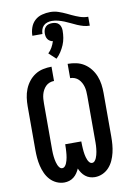

<svg xmlns="http://www.w3.org/2000/svg" viewBox="-106 -1050 761 1126"><g transform="rotate(-10 275.0 -487.5)"><path d="M184 12Q160 12 138 2Q116 -8 100 -25.5Q84 -43 74 -65Q64 -87 58.5 -110.5Q53 -134 51 -157.5Q49 -181 49 -205V-465Q49 -491 52.5 -516.5Q56 -542 65.5 -566Q75 -590 91 -610.5Q107 -631 128.5 -645Q150 -659 175.5 -664.5Q201 -670 227 -670V-585Q213 -585 200 -580Q187 -575 177.5 -565.5Q168 -556 161.5 -544Q155 -532 151.5 -519Q148 -506 147 -492.5Q146 -479 146 -465V-205Q146 -196 146 -186.5Q146 -177 146.5 -168Q147 -159 148 -150Q149 -141 150.5 -132Q152 -123 154.5 -114Q157 -105 160.5 -96.5Q164 -88 170.5 -80.5Q177 -73 186 -73Q195 -73 201.5 -80Q208 -87 211.5 -95.5Q215 -104 217.5 -112.5Q220 -121 221.5 -130Q223 -139 224 -147.5Q225 -156 225.5 -165Q226 -174 226.5 -183Q227 -192 227 -201V-208H323V-201Q323 -192 323.5 -183Q324 -174 324.5 -165Q325 -156 326 -147.5Q327 -139 328.5 -130Q330 -121 332.5 -112.5Q335 -104 338.5 -95.5Q342 -87 348.5 -80Q355 -73 364 -73Q373 -73 379.5 -80.5Q386 -88 389.5 -96.5Q393 -105 395.5 -114Q398 -123 399.5 -132Q401 -141 402 -150Q403 -159 403.5 -168Q404 -177 404 -186.5Q404 -196 404 -205V-465Q404 -479 403 -492.5Q402 -506 398.5 -519Q395 -532 388.5 -544Q382 -556 372.5 -565.5Q363 -575 350 -580Q337 -585 323 -585V-670Q349 -670 374.5 -664.5Q400 -659 421.5 -645Q443 -631 459 -610.5Q475 -590 484.5 -566Q494 -542 497.5 -516.5Q501 -491 501 -465V-205Q501 -181 499 -157.5Q497 -134 491.5 -110.5Q486 -87 476 -65Q466 -43 450 -25.5Q434 -8 412 2Q390 12 366 12Q351 12 336.5 7.5Q322 3 310 -6.5Q298 -16 289.5 -28.5Q281 -41 275 -55Q269 -41 260.5 -28.5Q252 -16 240 -6.5Q228 3 213.5 7.5Q199 12 184 12ZM208 -868H148Q148 -893 156.5 -917Q165 -941 183 -957.5Q201 -974 225.5 -980.5Q250 -987 275 -987Q300 -987 323.5 -979Q347 -971 370 -960L395 -948Q418 -937 441.5 -929Q465 -921 490 -921V-868Q471 -868 453 -873Q435 -878 417.5 -885.5Q400 -893 383 -901.5Q366 -910 348.5 -917Q331 -924 312.5 -929Q294 -934 275 -934Q262 -934 248.5 -930Q235 -926 225.5 -916.5Q216 -907 212 -894Q208 -881 208 -868ZM264 -711 222 -750Q236 -763 245.5 -780Q255 -797 261 -816Q252 -817 244 -822Q236 -827 231 -834Q226 -841 224 -850Q222 -859 222 -868Q222 -878 225 -888.5Q228 -899 235.5 -907Q243 -915 253.5 -918Q264 -921 275 -921Q286 -921 296.5 -918Q307 -915 314.5 -907Q322 -899 325 -888.5Q328 -878 328 -868Q328 -846 324.5 -824.5Q321 -803 312.5 -783Q304 -763 292 -744.5Q280 -726 264 -711Z"/></g></svg>

Font: Lode Dark
Style: Bold
Weight: 700
Monospace: yes
Designer: Belleve Invis
Foundry: Belleve Invis
Version: Version 29.2.0; ttfautohint (v1.8.3)